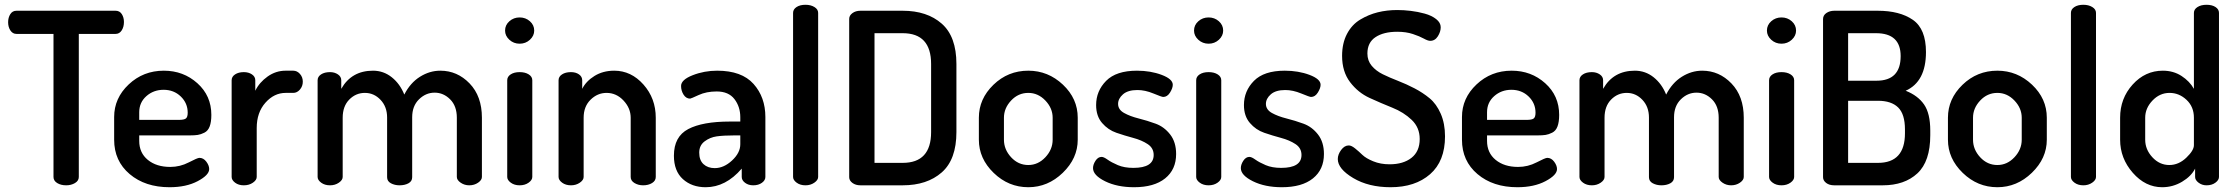

<svg xmlns="http://www.w3.org/2000/svg" viewBox="-20 -776 9368 804"><path d="M14 -683Q14 -702 23 -716.5Q32 -731 49 -731H464Q481 -731 490 -717Q499 -703 499 -684Q499 -663 489.5 -648.5Q480 -634 464 -634H310V-35Q310 -19 294 -9.5Q278 0 257 0Q235 0 219.5 -9.5Q204 -19 204 -35V-634H49Q33 -634 23.5 -648.5Q14 -663 14 -683Z M458 -191V-286Q458 -365 519 -422.5Q580 -480 666 -480Q748 -480 806.5 -427.5Q865 -375 865 -295Q865 -265 858 -246.5Q851 -228 836 -220.5Q821 -213 808 -211Q795 -209 774 -209H563V-186Q563 -136 599 -106.5Q635 -77 693 -77Q734 -77 770.5 -96Q807 -115 815 -115Q832 -115 844 -99Q856 -83 856 -68Q856 -43 808 -17.5Q760 8 690 8Q588 8 523 -47Q458 -102 458 -191ZM563 -274H729Q751 -274 758.5 -280Q766 -286 766 -304Q766 -344 737 -372Q708 -400 665 -400Q623 -400 593 -373.5Q563 -347 563 -306Z M950 -35V-440Q950 -455 964.5 -464.5Q979 -474 1001 -474Q1021 -474 1035 -464.5Q1049 -455 1049 -440V-396Q1066 -431 1100.5 -455.5Q1135 -480 1176 -480H1208Q1224 -480 1236 -466.5Q1248 -453 1248 -434Q1248 -415 1236 -401Q1224 -387 1208 -387H1176Q1128 -387 1091.5 -346Q1055 -305 1055 -240V-35Q1055 -22 1039 -11Q1023 0 1001 0Q979 0 964.5 -11Q950 -22 950 -35Z M1310 -35V-440Q1310 -455 1324.5 -464.5Q1339 -474 1362 -474Q1381 -474 1395 -464.5Q1409 -455 1409 -440V-404Q1452 -480 1542 -480Q1586 -480 1620.5 -452.5Q1655 -425 1673 -380Q1698 -429 1738.5 -454.5Q1779 -480 1824 -480Q1895 -480 1946.5 -426.5Q1998 -373 1998 -283V-35Q1998 -22 1982 -11Q1966 0 1945 0Q1925 0 1909 -11Q1893 -22 1893 -35V-283Q1893 -332 1865 -360Q1837 -388 1800 -388Q1763 -388 1734.5 -360Q1706 -332 1706 -285V-34Q1706 -17 1690.5 -8.5Q1675 0 1653 0Q1633 0 1617 -8.5Q1601 -17 1601 -34V-284Q1601 -329 1573.5 -358Q1546 -387 1508 -387Q1470 -387 1442.5 -359Q1415 -331 1415 -283V-35Q1415 -22 1399 -11Q1383 0 1362 0Q1340 0 1325 -11Q1310 -22 1310 -35Z M2095 -648Q2095 -671 2113 -687Q2131 -703 2156 -703Q2181 -703 2199 -687Q2217 -671 2217 -648Q2217 -626 2199 -609.5Q2181 -593 2156 -593Q2131 -593 2113 -609.5Q2095 -626 2095 -648ZM2104 -35V-440Q2104 -455 2118.5 -464.5Q2133 -474 2156 -474Q2179 -474 2194 -464.5Q2209 -455 2209 -440V-35Q2209 -22 2193.5 -11Q2178 0 2156 0Q2134 0 2119 -11Q2104 -22 2104 -35Z M2319 -35V-440Q2319 -455 2333.5 -464.5Q2348 -474 2371 -474Q2391 -474 2404.5 -464.5Q2418 -455 2418 -440V-404Q2434 -436 2469.5 -458Q2505 -480 2552 -480Q2623 -480 2674.5 -422Q2726 -364 2726 -283V-35Q2726 -19 2710.5 -9.5Q2695 0 2673 0Q2653 0 2637 -9.5Q2621 -19 2621 -35V-283Q2621 -323 2591 -355Q2561 -387 2520 -387Q2482 -387 2453 -358.5Q2424 -330 2424 -283V-35Q2424 -22 2408 -11Q2392 0 2371 0Q2349 0 2334 -11Q2319 -22 2319 -35Z M2802 -124Q2802 -204 2862 -235.5Q2922 -267 3036 -267H3080V-285Q3080 -329 3055.5 -361Q3031 -393 2981 -393Q2938 -393 2905.5 -378Q2873 -363 2870 -363Q2853 -363 2842.5 -379.5Q2832 -396 2832 -416Q2832 -442 2880.5 -461Q2929 -480 2983 -480Q3086 -480 3135.5 -424.5Q3185 -369 3185 -286V-35Q3185 -21 3170.5 -10.5Q3156 0 3134 0Q3114 0 3100 -10.5Q3086 -21 3086 -35V-70Q3019 8 2935 8Q2877 8 2839.5 -26Q2802 -60 2802 -124ZM2908 -137Q2908 -105 2926 -88.5Q2944 -72 2973 -72Q3011 -72 3045.5 -104Q3080 -136 3080 -172V-209H3055Q3010 -209 2981.5 -205Q2953 -201 2930.5 -184Q2908 -167 2908 -137Z M3301 -35V-722Q3301 -737 3315.5 -746.5Q3330 -756 3353 -756Q3375 -756 3390.5 -746.5Q3406 -737 3406 -722V-35Q3406 -22 3390 -11Q3374 0 3353 0Q3331 0 3316 -11Q3301 -22 3301 -35Z M3536 -34V-697Q3536 -711 3549.5 -721Q3563 -731 3583 -731H3760Q3862 -731 3923.5 -677Q3985 -623 3985 -508V-223Q3985 -108 3923.5 -54Q3862 0 3760 0H3583Q3563 0 3549.5 -10Q3536 -20 3536 -34ZM3642 -94H3760Q3879 -94 3879 -223V-508Q3879 -637 3760 -637H3642Z M4079 -191V-283Q4079 -362 4140 -421Q4201 -480 4286 -480Q4369 -480 4431 -421.5Q4493 -363 4493 -283V-191Q4493 -113 4430.5 -52.5Q4368 8 4286 8Q4203 8 4141 -52Q4079 -112 4079 -191ZM4184 -191Q4184 -150 4214 -117.5Q4244 -85 4286 -85Q4327 -85 4357.5 -117.5Q4388 -150 4388 -191V-283Q4388 -323 4357.5 -355Q4327 -387 4286 -387Q4244 -387 4214 -355Q4184 -323 4184 -283Z M4557 -72Q4557 -87 4567.5 -103Q4578 -119 4593 -119Q4602 -119 4618 -107.5Q4634 -96 4661 -84.5Q4688 -73 4726 -73Q4811 -73 4811 -127Q4811 -156 4786 -172.5Q4761 -189 4725.5 -198.5Q4690 -208 4655 -220Q4620 -232 4595 -261Q4570 -290 4570 -336Q4570 -395 4612 -437.5Q4654 -480 4741 -480Q4798 -480 4844.5 -462.5Q4891 -445 4891 -421Q4891 -407 4879.5 -388.5Q4868 -370 4851 -370Q4845 -370 4810 -384.5Q4775 -399 4743 -399Q4703 -399 4682.5 -381Q4662 -363 4662 -341Q4662 -317 4687 -303Q4712 -289 4748 -280Q4784 -271 4819.5 -258Q4855 -245 4880 -213Q4905 -181 4905 -131Q4905 -66 4859 -29Q4813 8 4729 8Q4658 8 4607.5 -17Q4557 -42 4557 -72Z M4980 -648Q4980 -671 4998 -687Q5016 -703 5041 -703Q5066 -703 5084 -687Q5102 -671 5102 -648Q5102 -626 5084 -609.5Q5066 -593 5041 -593Q5016 -593 4998 -609.5Q4980 -626 4980 -648ZM4989 -35V-440Q4989 -455 5003.5 -464.5Q5018 -474 5041 -474Q5064 -474 5079 -464.5Q5094 -455 5094 -440V-35Q5094 -22 5078.5 -11Q5063 0 5041 0Q5019 0 5004 -11Q4989 -22 4989 -35Z M5176 -72Q5176 -87 5186.5 -103Q5197 -119 5212 -119Q5221 -119 5237 -107.5Q5253 -96 5280 -84.5Q5307 -73 5345 -73Q5430 -73 5430 -127Q5430 -156 5405 -172.5Q5380 -189 5344.5 -198.5Q5309 -208 5274 -220Q5239 -232 5214 -261Q5189 -290 5189 -336Q5189 -395 5231 -437.5Q5273 -480 5360 -480Q5417 -480 5463.5 -462.5Q5510 -445 5510 -421Q5510 -407 5498.5 -388.5Q5487 -370 5470 -370Q5464 -370 5429 -384.5Q5394 -399 5362 -399Q5322 -399 5301.5 -381Q5281 -363 5281 -341Q5281 -317 5306 -303Q5331 -289 5367 -280Q5403 -271 5438.5 -258Q5474 -245 5499 -213Q5524 -181 5524 -131Q5524 -66 5478 -29Q5432 8 5348 8Q5277 8 5226.5 -17Q5176 -42 5176 -72Z M5582 -110Q5582 -129 5596 -148Q5610 -167 5628 -167Q5639 -167 5654.5 -154.5Q5670 -142 5685 -127.5Q5700 -113 5730.5 -100.5Q5761 -88 5799 -88Q5856 -88 5890.5 -115Q5925 -142 5925 -194Q5925 -242 5891.5 -274Q5858 -306 5810.5 -325Q5763 -344 5715 -366Q5667 -388 5633.5 -432Q5600 -476 5600 -542Q5600 -595 5620.5 -634Q5641 -673 5676 -694Q5711 -715 5749.5 -724.5Q5788 -734 5831 -734Q5858 -734 5887.5 -730.5Q5917 -727 5946 -719Q5975 -711 5994 -696Q6013 -681 6013 -662Q6013 -643 6001 -624Q5989 -605 5969 -605Q5959 -605 5942 -614.5Q5925 -624 5896.5 -633.5Q5868 -643 5831 -643Q5774 -643 5740 -620.5Q5706 -598 5706 -552Q5706 -522 5724 -500.5Q5742 -479 5770.5 -465Q5799 -451 5834 -437.5Q5869 -424 5903.5 -406Q5938 -388 5966.5 -364.5Q5995 -341 6013 -300Q6031 -259 6031 -205Q6031 -101 5968.5 -46.5Q5906 8 5803 8Q5711 8 5646.5 -30.5Q5582 -69 5582 -110Z M6102 -191V-286Q6102 -365 6163 -422.5Q6224 -480 6310 -480Q6392 -480 6450.5 -427.5Q6509 -375 6509 -295Q6509 -265 6502 -246.5Q6495 -228 6480 -220.5Q6465 -213 6452 -211Q6439 -209 6418 -209H6207V-186Q6207 -136 6243 -106.5Q6279 -77 6337 -77Q6378 -77 6414.5 -96Q6451 -115 6459 -115Q6476 -115 6488 -99Q6500 -83 6500 -68Q6500 -43 6452 -17.5Q6404 8 6334 8Q6232 8 6167 -47Q6102 -102 6102 -191ZM6207 -274H6373Q6395 -274 6402.5 -280Q6410 -286 6410 -304Q6410 -344 6381 -372Q6352 -400 6309 -400Q6267 -400 6237 -373.5Q6207 -347 6207 -306Z M6594 -35V-440Q6594 -455 6608.5 -464.5Q6623 -474 6646 -474Q6665 -474 6679 -464.5Q6693 -455 6693 -440V-404Q6736 -480 6826 -480Q6870 -480 6904.5 -452.5Q6939 -425 6957 -380Q6982 -429 7022.5 -454.5Q7063 -480 7108 -480Q7179 -480 7230.5 -426.5Q7282 -373 7282 -283V-35Q7282 -22 7266 -11Q7250 0 7229 0Q7209 0 7193 -11Q7177 -22 7177 -35V-283Q7177 -332 7149 -360Q7121 -388 7084 -388Q7047 -388 7018.5 -360Q6990 -332 6990 -285V-34Q6990 -17 6974.5 -8.5Q6959 0 6937 0Q6917 0 6901 -8.5Q6885 -17 6885 -34V-284Q6885 -329 6857.5 -358Q6830 -387 6792 -387Q6754 -387 6726.5 -359Q6699 -331 6699 -283V-35Q6699 -22 6683 -11Q6667 0 6646 0Q6624 0 6609 -11Q6594 -22 6594 -35Z M7379 -648Q7379 -671 7397 -687Q7415 -703 7440 -703Q7465 -703 7483 -687Q7501 -671 7501 -648Q7501 -626 7483 -609.5Q7465 -593 7440 -593Q7415 -593 7397 -609.5Q7379 -626 7379 -648ZM7388 -35V-440Q7388 -455 7402.5 -464.5Q7417 -474 7440 -474Q7463 -474 7478 -464.5Q7493 -455 7493 -440V-35Q7493 -22 7477.5 -11Q7462 0 7440 0Q7418 0 7403 -11Q7388 -22 7388 -35Z M7614 -34V-696Q7614 -712 7628 -721.5Q7642 -731 7661 -731H7843Q7935 -731 7990 -693Q8045 -655 8045 -558Q8045 -434 7960 -396Q8011 -376 8037 -338.5Q8063 -301 8063 -229V-210Q8063 -100 8009 -50Q7955 0 7864 0H7661Q7640 0 7627 -10Q7614 -20 7614 -34ZM7719 -94H7844Q7957 -94 7957 -218V-234Q7957 -298 7928.5 -326Q7900 -354 7844 -354H7719ZM7719 -438H7838Q7939 -438 7939 -541Q7939 -637 7836 -637H7719Z M8137 -191V-283Q8137 -362 8198 -421Q8259 -480 8344 -480Q8427 -480 8489 -421.5Q8551 -363 8551 -283V-191Q8551 -113 8488.5 -52.5Q8426 8 8344 8Q8261 8 8199 -52Q8137 -112 8137 -191ZM8242 -191Q8242 -150 8272 -117.5Q8302 -85 8344 -85Q8385 -85 8415.5 -117.5Q8446 -150 8446 -191V-283Q8446 -323 8415.5 -355Q8385 -387 8344 -387Q8302 -387 8272 -355Q8242 -323 8242 -283Z M8652 -35V-722Q8652 -737 8666.5 -746.5Q8681 -756 8704 -756Q8726 -756 8741.5 -746.5Q8757 -737 8757 -722V-35Q8757 -22 8741 -11Q8725 0 8704 0Q8682 0 8667 -11Q8652 -22 8652 -35Z M8858 -191V-283Q8858 -364 8910.5 -422Q8963 -480 9037 -480Q9081 -480 9115 -458Q9149 -436 9167 -404V-722Q9167 -737 9182 -746.5Q9197 -756 9220 -756Q9243 -756 9257.5 -746.5Q9272 -737 9272 -722V-35Q9272 -22 9257 -11Q9242 0 9220 0Q9201 0 9186.5 -11Q9172 -22 9172 -35V-70Q9156 -38 9117.5 -15Q9079 8 9034 8Q8964 8 8911 -52.5Q8858 -113 8858 -191ZM8963 -191Q8963 -150 8993 -117.5Q9023 -85 9064 -85Q9103 -85 9135 -115.5Q9167 -146 9167 -168V-283Q9167 -329 9136 -358Q9105 -387 9065 -387Q9024 -387 8993.5 -355Q8963 -323 8963 -283Z"/></svg>

Font: TerminalDosisSemiBold
Style: Bold
Weight: 600
Designer: EdgarTolentino, PabloImpallari, IginoMarini
Foundry: EdgarTolentino, PabloImpallari, IginoMarini
Version: Version 1.006